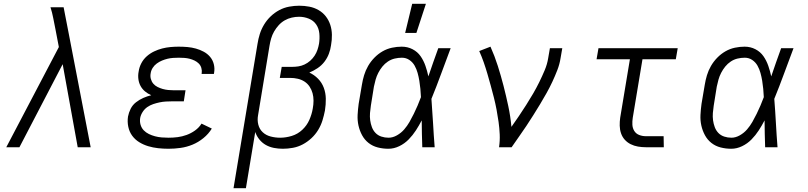

<svg xmlns="http://www.w3.org/2000/svg" viewBox="-20 -773 4240 1008"><path d="M13 0 289 -526 271 -620Q265 -649 259.5 -678Q254 -707 245 -735H314L341 -596L456 0H388L309 -436L82 0Z M865 8Q837 8 810 5Q783 2 758 -5.5Q733 -13 711 -26.5Q689 -40 674 -60.5Q659 -81 653.5 -107.5Q648 -134 652 -161Q656 -182 666 -202Q676 -222 694 -236Q712 -250 732.5 -259Q753 -268 774 -273Q756 -281 741.5 -293Q727 -305 718 -321.5Q709 -338 706.5 -358Q704 -378 708 -398Q711 -420 722 -441Q733 -462 750.5 -477.5Q768 -493 789 -503Q810 -513 831.5 -518.5Q853 -524 875 -526Q897 -528 918 -528Q942 -528 964.5 -526Q987 -524 1008.5 -518Q1030 -512 1049.5 -501.5Q1069 -491 1083 -474.5Q1097 -458 1102.5 -436Q1108 -414 1104 -391L1103 -385H1038L1039 -388Q1041 -403 1037 -416.5Q1033 -430 1023.5 -439.5Q1014 -449 1001.5 -455Q989 -461 975.5 -464.5Q962 -468 947.5 -469Q933 -470 919 -470Q904 -470 889 -469Q874 -468 859.5 -464.5Q845 -461 830.5 -455Q816 -449 803 -439.5Q790 -430 781.5 -416.5Q773 -403 771 -388Q768 -373 772 -358.5Q776 -344 785 -333.5Q794 -323 807 -316.5Q820 -310 834 -306Q848 -302 863 -300.5Q878 -299 893 -299H954L945 -241H884Q868 -241 851 -240Q834 -239 817.5 -235.5Q801 -232 784.5 -226.5Q768 -221 753.5 -211Q739 -201 729 -185.5Q719 -170 716 -154Q713 -135 718 -118Q723 -101 734.5 -89Q746 -77 761.5 -69.5Q777 -62 794 -57.5Q811 -53 829 -51.5Q847 -50 865 -50Q889 -50 912.5 -53Q936 -56 959.5 -64.5Q983 -73 1004 -88Q1025 -103 1038 -124L1092 -98Q1075 -70 1048 -48Q1021 -26 990.5 -13.5Q960 -1 928 3.5Q896 8 865 8Z M1206 215 1332 -543Q1336 -569 1344 -594.5Q1352 -620 1366.5 -644Q1381 -668 1401.5 -687.5Q1422 -707 1446.5 -720Q1471 -733 1498 -738Q1525 -743 1551 -743Q1578 -743 1604 -738Q1630 -733 1652.5 -720Q1675 -707 1690.5 -687Q1706 -667 1714 -642.5Q1722 -618 1722.5 -590.5Q1723 -563 1718 -536Q1715 -513 1706.5 -490.5Q1698 -468 1683 -448.5Q1668 -429 1647 -415Q1626 -401 1604 -392Q1630 -380 1650 -359.5Q1670 -339 1680 -312Q1690 -285 1690.5 -254.5Q1691 -224 1686 -193Q1681 -167 1673 -141Q1665 -115 1650.5 -91Q1636 -67 1615 -47.5Q1594 -28 1569.5 -15Q1545 -2 1518 3Q1491 8 1465 8Q1441 8 1418 3.5Q1395 -1 1375.5 -12Q1356 -23 1341.5 -41Q1327 -59 1320 -80L1271 215ZM1451 -50Q1481 -50 1512 -59.5Q1543 -69 1567 -91.5Q1591 -114 1604 -143.5Q1617 -173 1622 -203Q1626 -224 1626 -244.5Q1626 -265 1621 -283.5Q1616 -302 1605.5 -318Q1595 -334 1579 -344.5Q1563 -355 1543.5 -359.5Q1524 -364 1504 -364H1449L1459 -422H1514Q1530 -422 1546.5 -424.5Q1563 -427 1579 -434.5Q1595 -442 1608.5 -454Q1622 -466 1631.5 -480.5Q1641 -495 1646.5 -511Q1652 -527 1655 -544Q1659 -571 1656.5 -597.5Q1654 -624 1640 -644.5Q1626 -665 1601.5 -675Q1577 -685 1550 -685Q1531 -685 1511.5 -680.5Q1492 -676 1474.5 -666Q1457 -656 1443 -640.5Q1429 -625 1419 -607.5Q1409 -590 1403.5 -571Q1398 -552 1395 -533L1335 -169Q1330 -143 1336 -119Q1342 -95 1359 -79Q1376 -63 1400.5 -56.5Q1425 -50 1451 -50Z M2019 8Q1990 8 1963 1Q1936 -6 1915 -22.5Q1894 -39 1881 -63Q1868 -87 1862 -114Q1856 -141 1857.5 -170Q1859 -199 1863 -228L1880 -328Q1884 -353 1891.5 -378Q1899 -403 1912.5 -426.5Q1926 -450 1945.5 -470Q1965 -490 1988.5 -503.5Q2012 -517 2038 -522.5Q2064 -528 2089 -528Q2120 -528 2146 -514.5Q2172 -501 2188 -478Q2204 -455 2213.5 -427.5Q2223 -400 2229 -372Q2241 -409 2254.5 -446Q2268 -483 2281 -520H2346Q2321 -454 2296.5 -387Q2272 -320 2245 -254Q2250 -191 2253.5 -127Q2257 -63 2262 0H2197Q2196 -35 2195 -70Q2194 -105 2194 -141Q2180 -114 2163.5 -88.5Q2147 -63 2125.5 -41Q2104 -19 2076 -5.5Q2048 8 2019 8ZM2020 -50Q2042 -50 2064 -62.5Q2086 -75 2102 -93.5Q2118 -112 2130 -133Q2142 -154 2152.5 -175.5Q2163 -197 2172.5 -219Q2182 -241 2190 -263Q2189 -285 2187 -306.5Q2185 -328 2181.5 -349Q2178 -370 2172.5 -390Q2167 -410 2157 -428Q2147 -446 2129.5 -458Q2112 -470 2090 -470Q2071 -470 2052 -465.5Q2033 -461 2016.5 -450Q2000 -439 1987.5 -423.5Q1975 -408 1966 -390.5Q1957 -373 1952 -355Q1947 -337 1943 -318L1927 -218Q1924 -199 1922.5 -179.5Q1921 -160 1923.5 -141.5Q1926 -123 1932.5 -105.5Q1939 -88 1951.5 -75Q1964 -62 1982 -56Q2000 -50 2020 -50ZM2107 -600 2144 -753H2216L2166 -600Z M2600 0Q2605 -34 2603.5 -67.5Q2602 -101 2597.5 -133Q2593 -165 2587 -197Q2581 -229 2573 -260.5Q2565 -292 2556.5 -323Q2548 -354 2539 -385Q2530 -416 2519.5 -446Q2509 -476 2496 -505L2555 -528Q2577 -479 2593.5 -427Q2610 -375 2623.5 -322.5Q2637 -270 2648.5 -216Q2660 -162 2665 -107Q2685 -135 2704.5 -164Q2724 -193 2742.5 -222Q2761 -251 2778.5 -281Q2796 -311 2811 -341.5Q2826 -372 2839.5 -404Q2853 -436 2858 -468L2867 -520H2932L2923 -468Q2918 -436 2906 -405Q2894 -374 2880 -344Q2866 -314 2849.5 -284.5Q2833 -255 2815.5 -226Q2798 -197 2780 -168.5Q2762 -140 2743.5 -112Q2725 -84 2705 -56Q2685 -28 2666 0Z M3371 0Q3350 0 3329.5 -3.5Q3309 -7 3291 -16Q3273 -25 3260 -39.5Q3247 -54 3240.5 -73Q3234 -92 3233.5 -113Q3233 -134 3236 -155L3287 -462H3112L3122 -520H3538L3528 -462H3353L3302 -155Q3299 -136 3300 -118Q3301 -100 3310 -85.5Q3319 -71 3335.5 -64.5Q3352 -58 3370 -58H3464L3465 0Z M3819 8Q3790 8 3763 1Q3736 -6 3715 -22.5Q3694 -39 3681 -63Q3668 -87 3662 -114Q3656 -141 3657.5 -170Q3659 -199 3663 -228L3680 -328Q3684 -353 3691.5 -378Q3699 -403 3712.5 -426.5Q3726 -450 3745.5 -470Q3765 -490 3788.5 -503.5Q3812 -517 3838 -522.5Q3864 -528 3889 -528Q3920 -528 3946 -514.5Q3972 -501 3988 -478Q4004 -455 4013.5 -427.5Q4023 -400 4029 -372Q4041 -409 4054.5 -446Q4068 -483 4081 -520H4146Q4121 -454 4096.5 -387Q4072 -320 4045 -254Q4050 -191 4053.5 -127Q4057 -63 4062 0H3997Q3996 -35 3995 -70Q3994 -105 3994 -141Q3980 -114 3963.5 -88.5Q3947 -63 3925.5 -41Q3904 -19 3876 -5.5Q3848 8 3819 8ZM3820 -50Q3842 -50 3864 -62.5Q3886 -75 3902 -93.5Q3918 -112 3930 -133Q3942 -154 3952.5 -175.5Q3963 -197 3972.5 -219Q3982 -241 3990 -263Q3989 -285 3987 -306.5Q3985 -328 3981.5 -349Q3978 -370 3972.5 -390Q3967 -410 3957 -428Q3947 -446 3929.5 -458Q3912 -470 3890 -470Q3871 -470 3852 -465.5Q3833 -461 3816.5 -450Q3800 -439 3787.5 -423.5Q3775 -408 3766 -390.5Q3757 -373 3752 -355Q3747 -337 3743 -318L3727 -218Q3724 -199 3722.5 -179.5Q3721 -160 3723.5 -141.5Q3726 -123 3732.5 -105.5Q3739 -88 3751.5 -75Q3764 -62 3782 -56Q3800 -50 3820 -50Z"/></svg>

Font: Iosevka Etoile Light
Style: Italic
Weight: 300
Italic angle: -9°
Designer: Belleve Invis
Foundry: Belleve Invis
Version: Version 22.1.2; ttfautohint (v1.8.4)